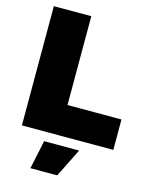

<svg xmlns="http://www.w3.org/2000/svg" viewBox="-138 -816 888 1134"><g transform="rotate(15 305.5 -249.0)"><path d="M47 0V-729H276V-141L231 -186H606V0ZM161 231 198 56H412L325 231Z"/></g></svg>

Font: Mona Sans Expanded Black
Style: Regular
Weight: 900
Width: 7
Designer: Deni Anggara
Foundry: GitHub
Version: Version 2.000